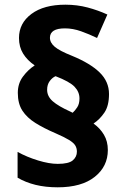

<svg xmlns="http://www.w3.org/2000/svg" viewBox="-20 -788 533 819"><path d="M56 -392Q56 -432 78 -461.5Q100 -491 128 -509Q96 -531 78.5 -559.5Q61 -588 61 -626Q61 -689 114 -728.5Q167 -768 259 -768Q309 -768 354 -756Q399 -744 438 -726L394 -626Q361 -642 326 -654.5Q291 -667 257 -667Q193 -667 193 -627Q193 -606 213.5 -588.5Q234 -571 287 -550Q365 -518 405 -479Q445 -440 445 -387Q445 -337 425.5 -308Q406 -279 379 -261Q407 -241 423.5 -213Q440 -185 440 -148Q440 -78 384 -33.5Q328 11 226 11Q174 11 131.5 0.5Q89 -10 55 -30V-140Q95 -118 142.5 -103.5Q190 -89 226 -89Q273 -89 290.5 -104Q308 -119 308 -141Q308 -156 301 -167.5Q294 -179 274.5 -191Q255 -203 216 -220Q167 -241 131 -263.5Q95 -286 75.5 -316Q56 -346 56 -392ZM181 -405Q181 -377 205 -356Q229 -335 280 -312L290 -307Q300 -316 309.5 -330.5Q319 -345 319 -368Q319 -396 298 -418Q277 -440 217 -463Q203 -457 192 -442Q181 -427 181 -405Z"/></svg>

Font: Noto Kufi Arabic ExtraBold
Style: Regular
Weight: 800
Designer: Monotype Design Team, David Williams, Khaled Hosny
Foundry: Google LLC
Version: Version 2.109; ttfautohint (v1.8.4.7-5d5b)